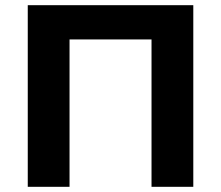

<svg xmlns="http://www.w3.org/2000/svg" viewBox="-20 -720 852 740"><path d="M87 0V-700H725V0H564V-568H248V0Z"/></svg>

Font: Montserrat Z
Style: Bold
Weight: 700
Designer: Julieta Ulanovsky
Foundry: Julieta Ulanovsky
Version: Version 8.000